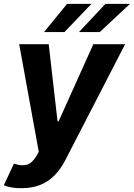

<svg xmlns="http://www.w3.org/2000/svg" viewBox="-54 -776 697 1000"><path d="M58.1 204.1Q29.8 204.6 5.4 200.2Q-19 195.8 -34.2 189L18.6 76.2L21.5 77.1Q58.1 89.4 85.4 82Q112.8 74.7 134.8 37.6L147.9 14.6L45.9 -545.9H199.7L245.6 -144.5H251.5L432.1 -545.9H597.7L285.6 59.1Q262.7 103.5 231.2 136.2Q199.7 168.9 157 186.5Q114.3 204.1 58.1 204.1ZM357.4 -608.9 495.1 -755.9H623L465.3 -608.9ZM175.3 -608.9 295.4 -755.9H422.4L281.7 -608.9Z"/></svg>

Font: Inter Tight
Style: Bold Italic
Weight: 700
Italic angle: -9.39999°
Designer: Rasmus Andersson
Foundry: rsms
Version: Version 3.004